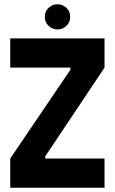

<svg xmlns="http://www.w3.org/2000/svg" viewBox="-20 -880 539 900"><path d="M470 -563 192 -147V-137H470V0H28V-137L310 -553V-563H28V-700H470ZM249 -742Q226 -742 208 -758.5Q190 -775 190 -801Q190 -827 208 -843.5Q226 -860 249 -860Q273 -860 291 -843.5Q309 -827 309 -801Q309 -775 291 -758.5Q273 -742 249 -742Z"/></svg>

Font: Phudu SemiBold
Style: Regular
Weight: 600
Version: Version 1.005;gftools[0.9.23]